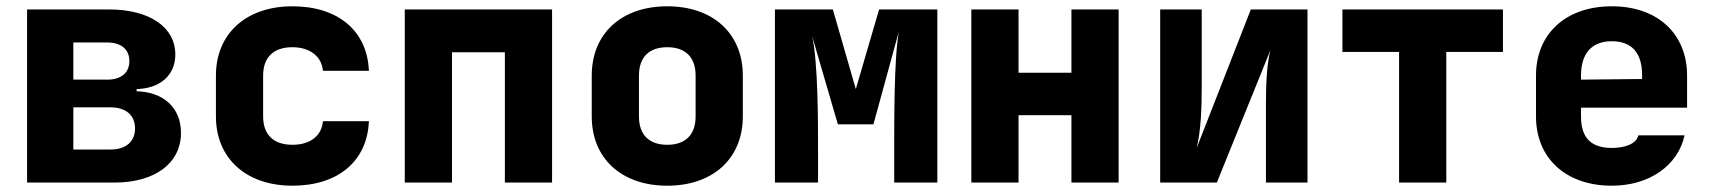

<svg xmlns="http://www.w3.org/2000/svg" viewBox="-20 -580 5440 610"><path d="M66 0H344C473 0 555 -62 555 -158C555 -237 500 -288 414 -290V-297C489 -299 537 -341 537 -407C537 -494 455 -550 326 -550H66ZM213 -327V-445H321C365 -445 391 -423 391 -386C391 -349 365 -327 321 -327ZM213 -105V-239H331C380 -239 409 -214 409 -172C409 -130 380 -105 331 -105Z M909 10C1054 10 1147 -68 1152 -195H1006C1002 -147 964 -120 909 -120C849 -120 816 -152 816 -210V-340C816 -398 849 -430 909 -430C963 -430 1002 -402 1006 -355H1152C1147 -482 1054 -560 909 -560C762 -560 666 -473 666 -340V-210C666 -77 762 10 909 10Z M1266 0H1416V-414H1584V0H1734V-550H1266Z M2100 10C2247 10 2340 -78 2340 -210V-340C2340 -472 2247 -560 2100 -560C1953 -560 1860 -472 1860 -340V-210C1860 -78 1953 10 2100 10ZM2100 -120C2042 -120 2010 -152 2010 -210V-340C2010 -398 2042 -430 2100 -430C2158 -430 2190 -398 2190 -340V-210C2190 -152 2158 -120 2100 -120Z M2442 0H2579V-100C2579 -195 2579 -384 2560 -466L2642 -185H2755L2836 -481C2820 -395 2821 -188 2821 -100V0H2958V-550H2773L2699 -297L2626 -550H2442Z M3066 0H3216V-214H3384V0H3534V-550H3384V-349H3216V-550H3066Z M3666 0H3846L4016 -420C4004 -373 4002 -306 4002 -245V0H4134V-550H3954L3782 -110C3796 -166 3798 -244 3798 -305V-550H3666Z M4425 0H4575V-415H4755V-550H4245V-415H4425Z M5101 10C5220 10 5311 -54 5332 -150H5185C5179 -123 5143 -110 5101 -110C5036 -110 5003 -141 5003 -210V-238H5340V-340C5340 -472 5247 -560 5101 -560C4954 -560 4860 -472 4860 -340V-210C4860 -78 4954 10 5101 10ZM5003 -340C5003 -408 5035 -449 5101 -449C5166 -449 5197 -410 5197 -342V-329L5003 -327Z"/></svg>

Font: JetBrains Mono ExtraBold
Style: Regular
Weight: 800
Monospace: yes
Designer: Philipp Nurullin, Konstantin Bulenkov
Foundry: JetBrains
Version: Version 2.305